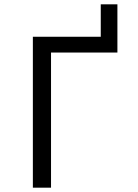

<svg xmlns="http://www.w3.org/2000/svg" viewBox="-20 -868 640 888"><path d="M132 -698H446V-848H523V-625H216V0H132Z"/></svg>

Font: Lilex
Style: Regular
Weight: 400
Monospace: yes
Designer: Mike Abbink, Paul van der Laan, Pieter van Rosmalen, Mikhael Khrustik
Foundry: Mikhael Khrustik
Version: Version 2.510